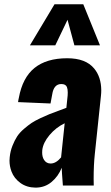

<svg xmlns="http://www.w3.org/2000/svg" viewBox="-20 -857 514 887"><path d="M118.2 -647.5 231.9 -837.4H364.7L441.9 -647.5H323.7L292 -765.6L235.4 -647.5ZM213.9 -101.6Q238.8 -101.6 262.2 -129.9L278.8 -287.6Q238.3 -268.1 208.7 -232.9Q179.2 -197.8 175.3 -163.6Q174.8 -157.7 174.8 -152.3Q174.8 -131.8 183.6 -118.2Q194.3 -101.6 213.9 -101.6ZM144 9.8Q103 9.3 74 -12Q44.9 -33.2 33.2 -64.5Q23.9 -88.9 23.9 -115.2Q23.9 -123 24.9 -130.9Q27.8 -159.2 37.6 -183.8Q47.4 -208.5 59.1 -226.6Q70.8 -244.6 90.8 -261.7Q110.8 -278.8 126.2 -289.1Q141.6 -299.3 167.5 -311.5Q193.4 -323.7 207.8 -329.3Q222.2 -335 249.5 -345Q276.9 -355 286.6 -358.9L292.5 -415.5Q293 -423.3 293 -429.7Q293 -445.3 289.1 -455.1Q283.2 -468.8 263.2 -468.8Q228.5 -468.8 221.2 -420.9L213.4 -378.9L63.5 -385.3Q63.5 -386.7 64.9 -395Q66.4 -403.3 66.9 -404.3Q84 -498.5 139.6 -543.2Q195.3 -587.9 290.5 -587.9Q376 -587.9 415 -540.5Q447.3 -501.5 447.8 -440.4Q447.8 -427.7 446.3 -413.6L418 -145Q412.6 -95.2 412.6 -30.8Q412.6 -15.6 413.1 0H270.5Q265.1 -68.8 265.1 -82Q249.5 -42.5 218.3 -16.4Q187 9.8 144 9.8Z"/></svg>

Font: Oswald
Style: Bold
Weight: 700
Designer: Vernon Adams
Foundry: Vernon Adams
Version: 3.0; ttfautohint (v0.94.23-7a4d-dirty) -l 8 -r 50 -G 200 -x 